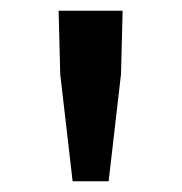

<svg xmlns="http://www.w3.org/2000/svg" viewBox="-20 -795 338 357"><path d="M115 -458H182L205 -657L208 -775H89L92 -657Z"/></svg>

Font: Noto Sans Japanese Medium
Style: Regular
Weight: 500
Designer: Ryoko NISHIZUKA (kana & ideographs); Paul D. Hunt (Latin, Greek & Cyrillic); Wenlong ZHANG (bopomofo); Sandoll Communica
Foundry: Adobe Systems Incorporated
Version: Version 1.000;PS 1;hotconv 1.0.78;makeotf.lib2.5.61930